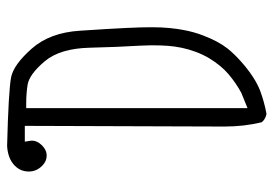

<svg xmlns="http://www.w3.org/2000/svg" viewBox="-134 -654 769 540"><g transform="rotate(-90 250.0 -384.5)"><path d="M215.3 -72.3V-694.8H228.5Q255.9 -694.8 281.2 -690.9Q310.5 -686 347.2 -642.6Q383.3 -599.6 385.3 -516.1Q387.2 -437 391.1 -374Q392.1 -354 392.1 -343.8Q392.1 -314.5 390.6 -296.1Q389.2 -277.8 385.3 -258.3Q381.3 -238.8 373.8 -218.3Q366.2 -197.8 356 -180.7Q335.4 -146.5 310.5 -125.5Q285.6 -104.5 258.3 -89.8ZM435.5 -254.4Q438.5 -269.5 440.7 -292Q442.9 -314.5 442.9 -342.5Q442.9 -370.6 440.9 -412.8Q439 -455.1 433.1 -543.9Q427.7 -628.4 382.8 -679.2Q337.9 -730 302.2 -737.3Q263.2 -744.6 109.4 -748.5Q73.2 -746.6 53.2 -726.6Q37.1 -710.4 37.1 -687.5Q37.1 -666 53.2 -649.9Q65.9 -637.2 81.5 -637.2Q97.7 -637.2 110.8 -650.6Q124 -664.1 124 -678.2Q124 -680.7 123.5 -683.6L121.1 -698.7H165.5L163.6 -137.2Q163.6 -81.5 175.8 -32.2L180.7 -27.3Q188.5 -21 199.2 -19Q231.9 -24.9 263.7 -36.6Q302.2 -51.3 346.7 -90.8Q368.7 -110.4 383.3 -128.9Q403.3 -154.3 419.4 -196.3Q430.2 -224.1 435.5 -254.4Z"/></g></svg>

Font: NaikaiFont
Style: ExtraLight
Weight: 200
Version: Version 1.89